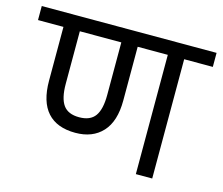

<svg xmlns="http://www.w3.org/2000/svg" viewBox="-116 -682 919 793"><g transform="rotate(15 344.0 -285.0)"><path d="M595 -510V0H525V-510H396.2V-280Q396.2 -191.2 354.4 -145.6Q312.5 -100 238.8 -100Q160 -100 119.4 -145Q78.8 -190 78.8 -280V-510H-30V-570H717.5V-510ZM148.8 -510V-285Q148.8 -223.8 169.4 -195Q190 -166.2 237.5 -166.2Q285 -166.2 305.6 -195Q326.2 -223.8 326.2 -285V-510Z"/></g></svg>

Font: Cambay
Style: Regular
Weight: 400
Designer: Pooja Saxena
Foundry: Pooja Saxena
Version: Version 1.181;PS 001.181;hotconv 1.0.70;makeotf.lib2.5.58329